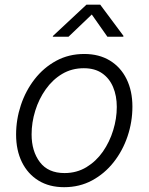

<svg xmlns="http://www.w3.org/2000/svg" viewBox="-20 -778 627 810"><path d="M250.5 11.7Q188 11.7 142.6 -16.1Q97.2 -43.9 72.5 -94Q47.9 -144 47.9 -210.4Q47.9 -273.9 68.1 -334.7Q88.4 -395.5 126.2 -444.1Q164.1 -492.7 217 -521.5Q270 -550.3 335.4 -550.3Q397.9 -550.3 443.6 -522.5Q489.3 -494.6 513.9 -444.6Q538.6 -394.5 538.6 -328.1Q538.6 -263.7 518.1 -202.9Q497.6 -142.1 459.5 -93.8Q421.4 -45.4 368.4 -16.8Q315.4 11.7 250.5 11.7ZM252 -47.9Q303.7 -47.9 344.7 -72.8Q385.7 -97.7 414.1 -138.4Q442.4 -179.2 457.5 -228.5Q472.7 -277.8 472.7 -326.7Q472.7 -374 457 -410.9Q441.4 -447.8 410.6 -469Q379.9 -490.2 333.5 -490.2Q282.7 -490.2 242.2 -466.1Q201.7 -441.9 172.9 -401.1Q144 -360.4 128.7 -310.8Q113.3 -261.2 113.3 -210.9Q113.3 -140.1 148.2 -94Q183.1 -47.9 252 -47.9ZM269 -623H202.6L203.6 -626.5L344.7 -758.3H402.8L501 -626.5L500 -623H433.1L367.2 -716.8Z"/></svg>

Font: Inter 16pt Light
Style: Italic
Weight: 300
Italic angle: -9.3988°
Version: Version 4.001;git-66647c0bb